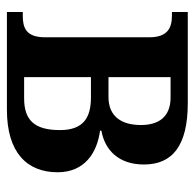

<svg xmlns="http://www.w3.org/2000/svg" viewBox="-24 -552 576 569"><g transform="rotate(90 264.5 -268.0)"><path d="M16 0H306C433 0 491 -60 491 -150C491 -230 434 -267 368 -276V-280C424 -290 468 -330 468 -406C468 -490 413 -536 286 -536H16V-489H27C61 -489 91 -478 91 -422V-113C91 -56 62 -47 27 -47H16ZM209 -301V-485H269C327 -485 351 -450 351 -397C351 -340 326 -301 268 -301ZM209 -51V-249H269C329 -249 366 -227 366 -157C366 -81 336 -51 272 -51Z"/></g></svg>

Font: Noto Serif Condensed Semi
Style: Regular
Weight: 600
Width: 3
Designer: Monotype Design Team
Foundry: Monotype Imaging Inc.
Version: Version 1.002